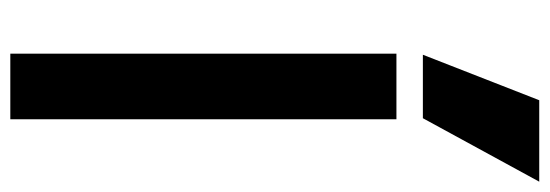

<svg xmlns="http://www.w3.org/2000/svg" viewBox="-358 -682 1040 363"><g transform="rotate(90 161.5 -500.0)"><path d="M81 0V-730H205V0ZM203 -780H83L169 -1000H323Z"/></g></svg>

Font: M PLUS 1 SemiBold
Style: Regular
Weight: 600
Designer: Coji Morishita
Foundry: UNDERFOREST DESIGN
Version: Version 1.001